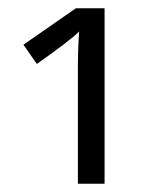

<svg xmlns="http://www.w3.org/2000/svg" viewBox="-20 -734 387 468"><path d="M234.9 -713.9V-286.1H169.9V-568.8Q169.9 -613.3 172.9 -657.2Q150.4 -634.8 69.8 -578.1L37.1 -625L165 -713.9Z"/></svg>

Font: OpenSans-Regular
Style: Regular
Weight: 400
Foundry: Ascender Corporation
Version: Version 1.10